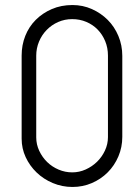

<svg xmlns="http://www.w3.org/2000/svg" viewBox="-20 -743 553 763"><path d="M66 -522Q66 -564 80.5 -600.5Q95 -637 122 -664Q149 -691 186 -707Q223 -723 268 -723Q309 -723 345 -707Q381 -691 408 -664Q435 -637 450.5 -600Q466 -563 466 -521V-199Q466 -158 450.5 -121.5Q435 -85 408 -58Q381 -31 345 -15.5Q309 0 268 0Q227 0 190 -15.5Q153 -31 125.5 -57.5Q98 -84 82 -118.5Q66 -153 66 -192ZM124 -197Q124 -169 136 -143.5Q148 -118 167.5 -99Q187 -80 213 -69Q239 -58 267 -58Q295 -58 320.5 -69.5Q346 -81 365.5 -100Q385 -119 397 -144.5Q409 -170 409 -198V-522Q409 -553 398 -579.5Q387 -606 368 -625.5Q349 -645 323 -656Q297 -667 267 -667Q237 -667 211 -655.5Q185 -644 165.5 -624Q146 -604 135 -577.5Q124 -551 124 -522Z"/></svg>

Font: VDS
Style: Thin
Weight: 100
Width: 0
Designer: artmaker
Foundry: artmaker
Version: Version 1.000 2012 initial release